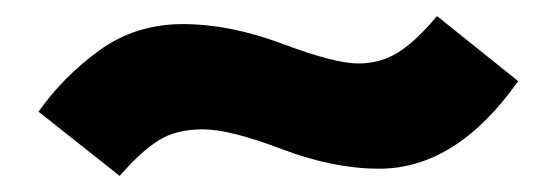

<svg xmlns="http://www.w3.org/2000/svg" viewBox="-20 -399 694 239"><path d="M129 -180 28 -260Q59 -304 104 -336.5Q149 -369 207.5 -369Q266 -369 331.5 -344.5Q397 -320 425.5 -320Q454 -320 476 -334Q498 -348 524 -379L625 -298Q548 -189 452 -189Q395 -189 330.5 -213.5Q266 -238 232.5 -238Q199 -238 177 -224Q155 -210 129 -180Z"/></svg>

Font: Hind Vadodara
Style: Bold
Weight: 700
Designer: Hitesh Malaviya
Foundry: Indian Type Foundry
Version: Version 0.702;PS 1.0;hotconv 1.0.81;makeotf.lib2.5.63406